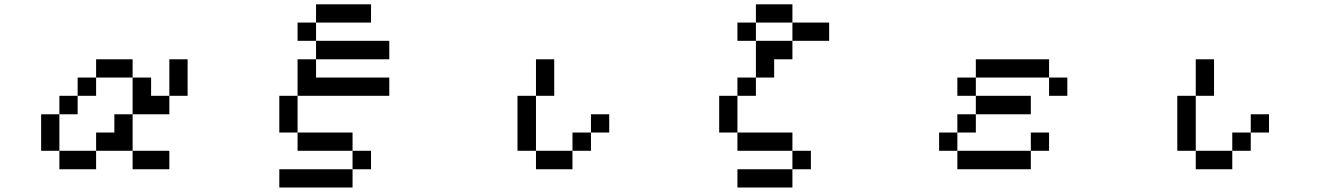

<svg xmlns="http://www.w3.org/2000/svg" viewBox="-20 -712 6040 873"><path d="M167 -26.4V-192.4H250V-276.4H333V-359.4H417V-442.4H583V-359.4H667V-276.4H750V-442.4H833V-276.4H750V-192.4H583V-359.4H417V-276.4H333V-192.4H250V-26.4H417V-109.4H500V-192.4H583V-26.4H417V57.6H250V-26.4ZM583 -26.4H750V57.6H583Z M1333 -526.4V-609.4H1417V-526.4ZM1250 -109.4V-276.4H1333V-442.4H1417V-526.4H1750V-442.4H1417V-359.4H1750V-276.4H1333V-109.4H1583V-26.4H1667V57.6H1583V-26.4H1333V-109.4ZM1417 -609.4V-692.4H1667V-609.4ZM1583 57.6V140.6H1250V57.6Z M2333 -26.4V-276.4H2417V-442.4H2500V-276.4H2417V-26.4H2583V-109.4H2667V-192.4H2750V-109.4H2667V-26.4H2583V57.6H2417V-26.4Z M3333 -526.4V-609.4H3417V-526.4ZM3250 -109.4V-276.4H3333V-359.4H3417V-526.4H3583V-442.4H3500V-359.4H3417V-276.4H3333V-109.4H3583V-26.4H3667V57.6H3583V-26.4H3333V-109.4ZM3583 -526.4V-609.4H3417V-692.4H3583V-609.4H3750V-526.4ZM3583 57.6V140.6H3333V57.6Z M4333 -276.4V-359.4H4417V-276.4ZM4250 -26.4V-109.4H4333V-26.4ZM4417 -276.4H4667V-192.4H4417ZM4750 -359.4H4417V-442.4H4750ZM4750 -359.4H4833V-276.4H4750ZM4667 -26.4V57.6H4333V-26.4ZM4667 -26.4V-109.4H4750V-26.4ZM4417 -192.4V-109.4H4333V-192.4Z M5333 -26.4V-276.4H5417V-442.4H5500V-276.4H5417V-26.4H5583V-109.4H5667V-192.4H5750V-109.4H5667V-26.4H5583V57.6H5417V-26.4Z"/></svg>

Font: KH Dot kagurazaka 12
Style: Regular
Weight: 400
Designer: Original version for X68000 by Keitarou Hiraki (http://hp.vector.co.jp/authors/VA000874/) / TrueType conversion by Homem
Version: Version 1.00.20150527